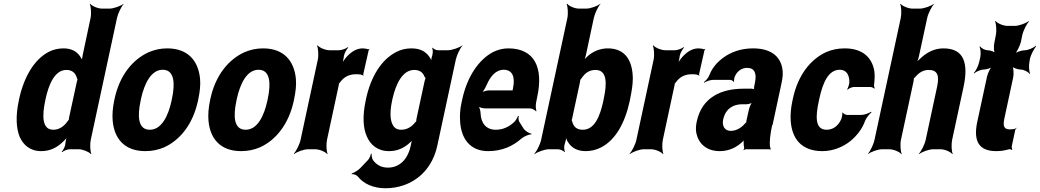

<svg xmlns="http://www.w3.org/2000/svg" viewBox="-20 -796 5546 1024"><path d="M309 13 312 15C320 8 340 0 352 0H399C422 0 455 14 465 26L467 24C461 11 459 -26 464 -50L604 -700C609 -724 627 -761 639 -774V-776C624 -764 586 -750 563 -750H525C502 -750 470 -764 461 -776L459 -774C465 -761 468 -724 463 -700L421 -502C418 -489 416 -472 418 -464L423 -465C422 -474 412 -488 406 -497C388 -522 361 -538 319 -538C291 -538 264 -532 239 -519C163 -479 108 -387 82 -268L80 -258C63 -179 66 -112 85 -66C104 -24 139 10 200 10C247 10 283 -9 313 -37C324 -47 339 -63 344 -73L341 -74C335 -65 330 -46 329 -32C329 -19 318 5 309 13ZM389 -356 349 -172C349 -170 346 -156 347 -155L350 -159C349 -160 342 -152 341 -150C322 -123 297 -104 264 -104C204 -104 204 -178 221 -258L223 -268C240 -348 273 -423 334 -423C367 -423 384 -405 391 -377C392 -376 395 -368 396 -369L394 -373C393 -372 389 -358 389 -356Z M591 -269 589 -259C581 -220 578 -185 581 -152C589 -58 643 10 755 10C791 10 824 3 855 -10C941 -49 1009 -134 1036 -259L1038 -269C1046 -308 1050 -343 1047 -376C1038 -470 984 -538 872 -538C836 -538 805 -531 774 -518C687 -479 618 -394 591 -269ZM897 -269 895 -259C877 -176 841 -104 779 -104C716 -104 712 -175 730 -259L732 -269C750 -351 786 -424 848 -424C910 -424 915 -352 897 -269Z M1102 -269 1100 -259C1092 -220 1089 -185 1092 -152C1100 -58 1154 10 1266 10C1302 10 1335 3 1366 -10C1452 -49 1520 -134 1547 -259L1549 -269C1557 -308 1561 -343 1558 -376C1549 -470 1495 -538 1383 -538C1347 -538 1316 -531 1285 -518C1198 -479 1129 -394 1102 -269ZM1408 -269 1406 -259C1388 -176 1352 -104 1290 -104C1227 -104 1223 -175 1241 -259L1243 -269C1261 -351 1297 -424 1359 -424C1421 -424 1426 -352 1408 -269Z M1918 -391 1919 -393C1917 -395 1917 -399 1918 -403L1946 -527C1946 -529 1949 -532 1950 -533L1949 -536C1948 -535 1945 -533 1943 -533C1936 -536 1923 -538 1914 -538C1877 -538 1847 -515 1822 -485C1814 -474 1802 -458 1798 -449L1801 -448C1807 -457 1811 -475 1813 -488L1814 -497C1816 -511 1829 -534 1837 -542L1836 -545C1826 -537 1802 -528 1788 -528H1738C1715 -528 1683 -542 1674 -554L1671 -552C1677 -539 1680 -502 1675 -478L1583 -50C1578 -26 1559 11 1547 24L1548 26C1563 14 1600 0 1623 0H1661C1684 0 1716 14 1725 26L1727 24C1721 11 1719 -26 1724 -50L1785 -334C1786 -337 1789 -350 1787 -351L1784 -348C1785 -347 1792 -354 1793 -356C1813 -385 1841 -400 1878 -400C1891 -400 1913 -400 1918 -391Z M2173 -31 2170 -17C2154 57 2108 98 2049 98C2010 98 1985 80 1968 56C1964 48 1961 32 1962 24H1958C1957 32 1951 48 1943 57L1902 100C1892 111 1866 127 1856 129V133C1865 131 1882 137 1889 146C1918 183 1970 208 2035 208C2068 208 2100 203 2130 193C2214 165 2287 96 2312 -18L2411 -478C2416 -502 2434 -539 2446 -552V-554C2430 -542 2391 -528 2368 -528H2317C2306 -528 2291 -535 2288 -542L2285 -539C2289 -533 2289 -514 2286 -504V-502C2281 -489 2278 -471 2280 -462L2283 -464C2282 -473 2274 -488 2267 -497C2248 -522 2220 -538 2174 -538C2146 -538 2119 -532 2094 -519C2015 -479 1958 -389 1932 -268L1930 -258C1913 -178 1916 -112 1937 -67C1956 -24 1993 10 2055 10C2101 10 2137 -8 2167 -36C2173 -41 2181 -49 2184 -55L2181 -56C2177 -51 2175 -39 2173 -31ZM2244 -361 2202 -166C2201 -163 2199 -149 2200 -148L2204 -151C2202 -152 2196 -145 2193 -142C2175 -119 2150 -104 2119 -104C2105 -104 2094 -108 2085 -116C2060 -140 2057 -193 2071 -258L2073 -268C2091 -349 2127 -423 2189 -423C2219 -423 2236 -409 2244 -387C2246 -385 2251 -376 2253 -377L2251 -381C2249 -380 2245 -364 2244 -361Z M2691 -538C2662 -538 2635 -531 2609 -518C2535 -479 2472 -390 2445 -265L2441 -246C2433 -211 2432 -178 2434 -147C2440 -55 2488 10 2584 10C2656 10 2715 -16 2761 -57C2775 -69 2802 -80 2813 -79L2815 -83C2803 -84 2780 -98 2772 -111L2750 -146C2745 -154 2744 -169 2747 -177L2743 -178C2740 -170 2731 -153 2723 -146C2696 -120 2663 -104 2624 -104C2572 -104 2545 -140 2543 -192C2543 -206 2536 -226 2531 -233L2530 -229C2537 -223 2554 -218 2568 -218H2805C2817 -218 2834 -209 2839 -202L2841 -204C2838 -212 2836 -234 2839 -248L2845 -278C2879 -434 2832 -538 2691 -538ZM2716 -326 2715 -320C2714 -317 2713 -311 2715 -310L2717 -312C2716 -314 2712 -314 2710 -314H2589C2576 -314 2555 -308 2545 -301L2546 -297C2556 -305 2569 -328 2576 -344C2595 -389 2625 -424 2666 -424C2712 -424 2729 -387 2716 -326Z M3105 -503 3147 -700C3152 -724 3170 -761 3182 -774V-776C3167 -764 3129 -750 3106 -750H3068C3045 -750 3014 -764 3005 -776L3002 -774C3008 -761 3011 -724 3006 -700L2866 -50C2861 -26 2842 11 2830 24L2831 26C2847 14 2885 0 2908 0H2955C2967 0 2986 8 2990 15L2993 13C2989 6 2987 -16 2992 -28L2993 -32C2998 -46 3001 -64 2999 -74L2996 -73C2997 -63 3003 -47 3010 -37C3028 -9 3057 10 3104 10C3133 10 3161 3 3186 -10C3263 -50 3313 -139 3339 -259L3341 -270C3349 -309 3355 -345 3355 -378C3354 -468 3318 -538 3222 -538C3180 -538 3144 -522 3116 -498C3106 -489 3092 -475 3087 -467L3091 -465C3097 -474 3102 -490 3105 -503ZM3088 -104C3054 -104 3038 -122 3031 -150C3030 -152 3028 -160 3026 -159L3029 -156C3030 -156 3033 -169 3033 -171L3073 -357C3073 -359 3076 -372 3074 -372L3072 -369C3074 -368 3080 -376 3081 -378C3100 -406 3122 -423 3156 -423C3218 -423 3218 -352 3200 -270L3198 -259C3180 -175 3151 -104 3088 -104Z M3709 -391 3710 -393C3708 -395 3708 -399 3709 -403L3737 -527C3737 -529 3740 -532 3741 -533L3740 -536C3739 -535 3736 -533 3734 -533C3727 -536 3714 -538 3705 -538C3668 -538 3638 -515 3613 -485C3605 -474 3593 -458 3589 -449L3592 -448C3598 -457 3602 -475 3604 -488L3605 -497C3607 -511 3620 -534 3628 -542L3627 -545C3617 -537 3593 -528 3579 -528H3529C3506 -528 3474 -542 3465 -554L3462 -552C3468 -539 3471 -502 3466 -478L3374 -50C3369 -26 3350 11 3338 24L3339 26C3354 14 3391 0 3414 0H3452C3475 0 3507 14 3516 26L3518 24C3512 11 3510 -26 3515 -50L3576 -334C3577 -337 3580 -350 3578 -351L3575 -348C3576 -347 3583 -354 3584 -356C3604 -385 3632 -400 3669 -400C3682 -400 3704 -400 3709 -391Z M4100 -128 4148 -352C4155 -383 4157 -410 4152 -433C4139 -501 4085 -538 3996 -538C3933 -538 3879 -519 3837 -488C3808 -467 3779 -436 3764 -397C3759 -382 3744 -365 3734 -358L3736 -355C3746 -362 3768 -370 3783 -370H3873C3881 -370 3891 -364 3893 -359L3895 -361C3894 -366 3896 -383 3900 -390C3913 -419 3938 -434 3965 -434C4005 -434 4017 -404 4006 -353L4003 -338C4001 -331 4001 -318 4004 -314L4008 -317C4006 -321 3994 -323 3988 -323H3946C3829 -323 3724 -279 3696 -148C3691 -125 3690 -104 3694 -85C3706 -30 3748 10 3819 10C3869 10 3910 -11 3940 -40C3944 -44 3950 -50 3952 -54L3948 -55C3946 -51 3946 -43 3946 -37C3946 -26 3947 -16 3949 -7C3950 -5 3946 1 3945 3L3948 5C3949 3 3954 0 3957 0H4084C4086 0 4086 2 4087 3L4090 1C4089 0 4089 -2 4089 -4C4089 -5 4092 -7 4090 -7L4087 -10C4083 -43 4088 -80 4098 -128ZM3837 -159C3850 -218 3892 -240 3939 -240H3961C3972 -240 3992 -246 3999 -253L3996 -256C3987 -249 3977 -225 3974 -211L3963 -162C3962 -159 3959 -145 3961 -143L3965 -146C3963 -148 3957 -141 3954 -138C3935 -115 3907 -98 3877 -98C3847 -98 3829 -122 3837 -159Z M4347 -257 4350 -271C4368 -353 4397 -424 4459 -424C4493 -424 4510 -398 4510 -359C4510 -349 4503 -326 4498 -320L4501 -318C4506 -324 4524 -332 4534 -332H4622C4630 -332 4639 -327 4643 -323L4645 -326C4643 -330 4640 -339 4642 -347C4645 -372 4646 -396 4643 -418C4630 -491 4579 -538 4485 -538C4448 -538 4416 -531 4386 -518C4301 -479 4235 -393 4209 -271L4206 -257C4198 -220 4195 -185 4197 -153C4203 -57 4254 10 4366 10C4424 10 4478 -13 4517 -45C4547 -70 4578 -106 4594 -152C4600 -168 4618 -189 4628 -197L4626 -200C4614 -192 4589 -183 4573 -183H4499C4490 -183 4477 -190 4475 -196L4472 -194C4474 -188 4470 -168 4466 -159C4450 -124 4422 -104 4389 -104C4326 -104 4329 -174 4347 -257Z M4933 -423C4979 -423 4991 -395 4978 -334L4917 -50C4912 -26 4893 11 4881 24L4882 26C4897 14 4934 0 4957 0H4996C5019 0 5050 14 5059 26L5061 24C5055 11 5053 -26 5058 -50L5119 -333C5146 -460 5121 -538 5012 -538C4965 -538 4926 -518 4895 -490C4883 -480 4867 -464 4861 -455L4865 -453C4871 -463 4878 -481 4881 -496L4925 -700C4930 -724 4949 -761 4961 -774V-776C4946 -764 4908 -750 4885 -750H4847C4824 -750 4792 -764 4783 -776L4781 -774C4787 -761 4789 -724 4784 -700L4644 -50C4639 -26 4621 11 4609 24V26C4624 14 4662 0 4685 0H4723C4746 0 4778 14 4787 26L4789 24C4783 11 4780 -26 4785 -50L4852 -361C4853 -365 4855 -380 4853 -381L4851 -377C4853 -376 4861 -385 4863 -387C4882 -409 4904 -423 4933 -423Z M5293 10C5319 10 5341 6 5362 0C5366 -1 5374 1 5376 4L5379 1C5378 -2 5375 -11 5376 -16L5395 -104C5396 -107 5399 -110 5401 -112L5400 -115C5398 -113 5395 -109 5393 -109C5385 -107 5375 -106 5365 -106C5336 -106 5328 -122 5336 -161L5383 -380C5388 -401 5386 -438 5377 -449L5373 -446C5380 -435 5407 -425 5424 -425C5441 -425 5465 -412 5472 -401L5474 -404C5468 -415 5466 -449 5471 -470L5473 -483C5478 -504 5496 -538 5506 -549L5504 -552C5493 -541 5463 -528 5446 -528C5429 -528 5398 -518 5387 -507L5389 -504C5402 -515 5420 -552 5425 -573L5432 -608C5437 -632 5456 -669 5468 -682L5467 -684C5452 -672 5415 -658 5392 -658H5353C5330 -658 5299 -672 5290 -684L5287 -682C5293 -669 5296 -632 5291 -608L5283 -567C5279 -548 5280 -517 5288 -507L5291 -510C5285 -520 5262 -528 5248 -528C5233 -528 5213 -539 5207 -549L5204 -546C5210 -536 5212 -508 5208 -490L5202 -464C5198 -445 5184 -417 5174 -407L5175 -404C5185 -414 5211 -425 5226 -425C5240 -425 5267 -433 5277 -443L5274 -446C5262 -436 5248 -405 5244 -387L5192 -146C5170 -43 5201 10 5293 10Z"/></svg>

Font: Asimov
Style: EdgeExtremeIt
Weight: 500
Designer: Google
Version: Version 2.000980: 2014